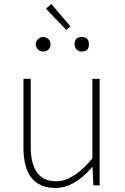

<svg xmlns="http://www.w3.org/2000/svg" viewBox="-20 -917 617 950"><path d="M96 -188V-527H132V-192Q132 -20 258 -20Q343 -20 437 -133V-527H473V0H442L438 -90H436Q347 13 255 13Q96 13 96 -188ZM207 -874 234 -897 329 -786 308 -769ZM168 -672Q157 -683 157 -697Q157 -713 168 -723Q179 -734 194 -734Q209 -734 220 -723Q230 -713 230 -697Q230 -683 220 -672Q209 -662 194 -662Q179 -662 168 -672ZM359 -672Q349 -683 349 -697Q349 -734 384 -734Q420 -734 420 -697Q420 -662 384 -662Q369 -662 359 -672Z"/></svg>

Font: Noto Sans CJK TC Thin
Style: Regular
Weight: 250
Designer: Ryoko NISHIZUKA ???? (kana & ideographs); Paul D. Hunt (Latin, Greek & Cyrillic); Wenlong ZHANG ??? (bopomofo); Sandoll 
Foundry: Adobe Systems Incorporated
Version: Version 1.004 January 19, 2016